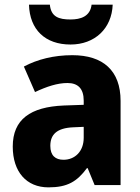

<svg xmlns="http://www.w3.org/2000/svg" viewBox="-20 -798 604 828"><path d="M466 -778H375C369 -727 328 -714 284 -714C234 -714 200 -725 195 -778H105C108 -670 175 -606 284 -606C389 -606 462 -675 466 -778ZM292 -560C212 -560 141 -542 83 -511L131 -401C182 -425 228 -440 271 -440C316 -440 341 -416 341 -364V-346L255 -343C111 -337 35 -283 35 -166C35 -57 94 10 189 10C271 10 312 -15 355 -73H358L388 0H500V-363C500 -494 424 -560 292 -560ZM296 -249 341 -251V-204C341 -145 303 -109 254 -109C219 -109 197 -127 197 -169C197 -217 224 -246 296 -249Z"/></svg>

Font: Noto Sans Gujarati UI SemiCondensed ExtraBold
Style: Regular
Weight: 800
Width: 4
Designer: Jelle Bosma - Monotype Design Team, Universal Thirst
Foundry: Monotype Imaging Inc.
Version: Version 2.106